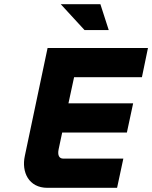

<svg xmlns="http://www.w3.org/2000/svg" viewBox="-20 -900 729 920"><path d="M208 -670 99 -153C82 -75 118 0 207 0H541L571 -140H283C263 -140 255 -157 261 -185L278 -265H588L618 -405H308L335 -530H660L689 -670ZM271 -880 385 -756H501L461 -880Z"/></svg>

Font: LT Wave Mono Black
Style: Italic
Weight: 900
Designer: Daniel Lyons
Version: Version 2.5 (Glyphs App)